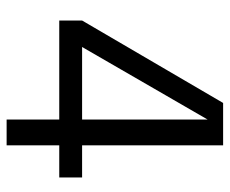

<svg xmlns="http://www.w3.org/2000/svg" viewBox="-77 -617 694 580"><g transform="rotate(90 270.0 -327.0)"><path d="M122 -228H341V-607ZM419 0H341V-159H42V-228L291 -654H419V-228H516V-159H419Z"/></g></svg>

Font: Hind Guntur
Style: Regular
Weight: 400
Version: Version 1.000;PS 1.0;hotconv 1.0.86;makeotf.lib2.5.63406; tt